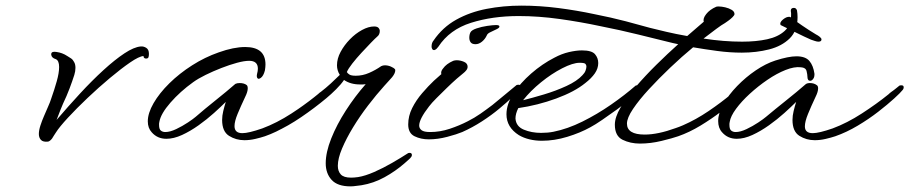

<svg xmlns="http://www.w3.org/2000/svg" viewBox="-20 -487 3230 682"><path d="M151 16Q133 18 125.5 10Q118 2 118 -11Q118 -24 123.5 -41Q129 -58 136 -74Q143 -91 150.5 -107.5Q158 -124 162 -137Q173 -168 181.5 -198Q190 -228 190 -249Q190 -272 178 -277Q164 -281 162 -292V-295Q162 -303 173 -303Q179 -303 183 -302Q191 -301 200.5 -297.5Q210 -294 219 -288Q226 -284 232.5 -279.5Q239 -275 243 -267Q248 -259 248 -246Q248 -234 244 -221Q237 -199 227 -172.5Q217 -146 204 -119Q201 -112 195.5 -98.5Q190 -85 181 -61Q222 -109 264.5 -155Q307 -201 347.5 -238Q388 -275 422 -297.5Q456 -320 480 -322Q490 -323 499.5 -317Q509 -311 509 -296Q509 -290 508 -286Q507 -279 499 -279Q492 -279 490 -285V-288Q474 -287 442 -265Q410 -243 370 -209.5Q330 -176 291 -139Q252 -102 221.5 -69Q191 -36 179 -17Q175 -11 171.5 -5.5Q168 0 165 5Q158 14 151 16Z M848 11Q818 11 793.5 -4.5Q769 -20 769 -61Q769 -76 773 -92.5Q777 -109 782 -125Q765 -108 740 -85.5Q715 -63 685.5 -42Q656 -21 626.5 -7.5Q597 6 571 6Q539 6 519 -17Q505 -32 505 -56Q505 -85 525.5 -120.5Q546 -156 581.5 -191Q617 -226 662.5 -255Q708 -284 757 -301Q810 -320 851 -320Q923 -320 923 -258Q923 -254 922.5 -248.5Q922 -243 921 -237Q916 -217 906 -210Q905 -209 901 -207.5Q897 -206 894 -210Q891 -215 893 -224Q896 -235 896 -243Q896 -271 865 -271Q848 -271 822 -264Q796 -257 766.5 -245.5Q737 -234 710.5 -221Q684 -208 666 -195Q620 -162 585.5 -122.5Q551 -83 546 -54Q545 -51 545 -48Q545 -45 545 -43Q545 -28 551.5 -23Q558 -18 567 -18Q584 -18 606 -28.5Q628 -39 647.5 -52Q667 -65 675 -72Q706 -99 745.5 -130.5Q785 -162 816 -189Q822 -192 831 -192Q847 -192 856 -185Q860 -182 860 -173Q860 -161 851 -143Q835 -109 824 -82.5Q813 -56 813 -39Q813 -14 841 -14Q863 -14 912 -31Q963 -50 1015.5 -84Q1068 -118 1110 -153Q1115 -158 1120 -161Q1125 -164 1129 -168Q1134 -171 1138.5 -175Q1143 -179 1149 -183Q1155 -185 1157 -185Q1164 -185 1164 -178Q1164 -172 1159 -167Q1153 -159 1130 -138Q1107 -117 1073.5 -91Q1040 -65 1000.5 -41Q961 -17 921 -3Q906 2 886.5 6.5Q867 11 848 11Z M1225 175Q1179 175 1158 152Q1137 129 1137 93Q1137 54 1156.5 5Q1176 -44 1208.5 -94.5Q1241 -145 1279 -188Q1274 -187 1269 -187Q1264 -187 1259 -187Q1225 -187 1202 -203Q1192 -188 1174 -170Q1156 -152 1139 -138Q1097 -103 1050 -71Q1003 -39 957 -18Q911 3 871 6Q868 6 862.5 5Q857 4 854 1Q850 -2 852 -5.5Q854 -9 856 -10Q859 -12 863 -13.5Q867 -15 874 -16Q908 -23 949 -44.5Q990 -66 1034.5 -96.5Q1079 -127 1120 -161Q1137 -174 1155 -190.5Q1173 -207 1187 -221Q1177 -237 1177 -255Q1177 -279 1190 -303Q1203 -327 1223 -347.5Q1243 -368 1266 -380.5Q1289 -393 1309 -393Q1320 -393 1324.5 -388Q1329 -383 1329 -377Q1329 -364 1320 -357Q1313 -351 1297.5 -335Q1282 -319 1264 -299.5Q1246 -280 1231.5 -261.5Q1217 -243 1212 -231Q1215 -226 1221.5 -222Q1228 -218 1244 -218Q1268 -218 1291 -228Q1314 -238 1334 -252Q1340 -255 1347 -255Q1358 -255 1368.5 -250.5Q1379 -246 1383 -241Q1384 -240 1384 -237Q1384 -227 1373 -213Q1367 -206 1359.5 -198Q1352 -190 1345 -182Q1317 -151 1287.5 -112.5Q1258 -74 1234 -34.5Q1210 5 1195 40.5Q1180 76 1180 102Q1180 121 1190.5 132.5Q1201 144 1227 144Q1232 144 1238.5 143.5Q1245 143 1252 142Q1277 138 1309 124Q1341 110 1373 91.5Q1405 73 1428 58Q1430 56 1435 56Q1442 56 1443 62V64Q1443 69 1437 75Q1435 77 1430 81.5Q1425 86 1417 93Q1385 121 1346 142.5Q1307 164 1264 171Q1254 172 1244 173.5Q1234 175 1225 175Z M1669 -330Q1657 -330 1652 -336.5Q1647 -343 1647 -353Q1647 -364 1651 -372Q1655 -380 1672.5 -386Q1690 -392 1710.5 -395Q1731 -398 1742 -398Q1754 -398 1754 -393Q1754 -389 1749 -386Q1747 -385 1743.5 -383Q1740 -381 1735 -379Q1728 -376 1719.5 -371.5Q1711 -367 1709 -361Q1703 -348 1692 -339Q1681 -330 1669 -330ZM1503 8Q1475 8 1452.5 -3Q1430 -14 1430 -45Q1430 -75 1444 -103Q1458 -131 1479.5 -156Q1501 -181 1521 -200Q1538 -215 1548 -224Q1547 -225 1547 -228Q1547 -236 1554 -244Q1565 -260 1590 -271Q1596 -273 1602 -273Q1615 -273 1628 -267.5Q1641 -262 1641 -250Q1641 -243 1636 -237Q1631 -231 1627 -228Q1619 -222 1602.5 -207.5Q1586 -193 1567 -174.5Q1548 -156 1530.5 -138.5Q1513 -121 1504 -109Q1469 -64 1469 -41Q1469 -31 1477.5 -24.5Q1486 -18 1508 -18Q1543 -18 1577.5 -29.5Q1612 -41 1641 -56Q1665 -68 1686.5 -83Q1708 -98 1729 -114Q1750 -131 1771.5 -149Q1793 -167 1815 -185Q1818 -186 1822 -186Q1830 -186 1830 -179Q1830 -173 1825 -168Q1819 -160 1800 -142Q1781 -124 1753.5 -101Q1726 -78 1692 -56Q1658 -34 1622 -18Q1603 -10 1569 -1Q1535 8 1503 8Z M1905 13Q1882 13 1861 8Q1840 3 1823 -7Q1779 -35 1779 -81Q1779 -117 1803.5 -154.5Q1828 -192 1867 -226Q1906 -260 1949 -282Q1975 -296 2001 -302Q2027 -308 2047 -308Q2082 -308 2093.5 -294.5Q2105 -281 2105 -263Q2105 -244 2093 -226.5Q2081 -209 2059 -192Q2021 -161 1955.5 -137Q1890 -113 1821 -103Q1811 -83 1811 -66Q1813 -38 1840.5 -26.5Q1868 -15 1902 -15Q1914 -15 1925 -16Q1936 -17 1946 -19Q1996 -29 2048.5 -55Q2101 -81 2150 -115Q2199 -149 2238 -183Q2244 -185 2246 -185Q2253 -185 2253 -178Q2253 -173 2249 -168Q2242 -156 2220.5 -137Q2199 -118 2172 -98.5Q2145 -79 2119.5 -61.5Q2094 -44 2077 -35Q2041 -15 1995 -1Q1949 13 1905 13ZM1838 -131Q1870 -139 1912 -151.5Q1954 -164 1992 -181.5Q2030 -199 2049 -220Q2057 -228 2060 -236.5Q2063 -245 2063 -251Q2063 -256 2059.5 -260Q2056 -264 2039 -264Q2015 -264 1977 -244.5Q1939 -225 1901.5 -194.5Q1864 -164 1838 -131Z M2253 23Q2219 23 2191.5 9.5Q2164 -4 2164 -44Q2164 -71 2184.5 -105.5Q2205 -140 2238.5 -179Q2272 -218 2311.5 -257Q2351 -296 2389 -330Q2379 -332 2370.5 -334Q2362 -336 2354 -338Q2309 -349 2246.5 -364.5Q2184 -380 2113 -394Q2043 -409 1968 -419.5Q1893 -430 1822 -430Q1729 -430 1653 -406Q1577 -382 1537 -321Q1534 -317 1531 -314Q1528 -311 1525 -310Q1524 -310 1523.5 -309.5Q1523 -309 1522 -309Q1516 -309 1514 -316Q1513 -318 1513 -322Q1513 -335 1520 -343Q1552 -390 1600.5 -417Q1649 -444 1708.5 -455.5Q1768 -467 1832 -467Q1897 -467 1963 -458.5Q2029 -450 2090 -437Q2151 -425 2202.5 -411.5Q2254 -398 2289 -388Q2313 -382 2347 -374Q2381 -366 2421 -359L2480 -410Q2476 -421 2488.5 -437Q2501 -453 2524 -463Q2526 -464 2533 -464Q2543 -464 2556 -461Q2569 -458 2579 -452Q2589 -446 2589 -437Q2589 -433 2582 -426Q2575 -419 2566.5 -413Q2558 -407 2555 -405Q2544 -399 2524.5 -384.5Q2505 -370 2479 -350Q2551 -339 2616 -339Q2666 -339 2705 -347.5Q2744 -356 2767 -377Q2790 -398 2790 -433Q2790 -437 2790 -440.5Q2790 -444 2789 -448V-449Q2789 -459 2800 -459Q2808 -459 2811 -450Q2812 -444 2812.5 -438Q2813 -432 2813 -426Q2813 -378 2785 -350.5Q2757 -323 2712 -311.5Q2667 -300 2615 -300Q2572 -300 2527.5 -306Q2483 -312 2442 -319Q2402 -286 2361 -247Q2320 -208 2285 -170Q2250 -132 2228.5 -100Q2207 -68 2207 -48Q2207 -9 2270 -9Q2317 -9 2380 -32Q2386 -34 2392.5 -36.5Q2399 -39 2406 -42Q2452 -62 2497 -92.5Q2542 -123 2579 -154Q2584 -159 2589 -162.5Q2594 -166 2598 -169Q2603 -173 2607.5 -176.5Q2612 -180 2618 -185Q2624 -187 2626 -187Q2633 -187 2633 -180Q2633 -173 2628 -168Q2622 -160 2599 -138.5Q2576 -117 2542 -91Q2508 -65 2468.5 -41Q2429 -17 2389 -3Q2369 4 2330 13.5Q2291 23 2253 23Z M2874 11Q2844 11 2819.5 -4.5Q2795 -20 2795 -61Q2795 -76 2799 -92.5Q2803 -109 2808 -125Q2791 -108 2766 -85.5Q2741 -63 2711.5 -42Q2682 -21 2652.5 -7.5Q2623 6 2597 6Q2565 6 2545 -17Q2531 -32 2531 -57Q2531 -85 2549.5 -117.5Q2568 -150 2598.5 -181.5Q2629 -213 2664.5 -237Q2700 -261 2734 -272Q2781 -287 2809 -287Q2841 -287 2855 -270.5Q2869 -254 2873 -225V-222Q2873 -209 2864 -202Q2860 -200 2858 -200Q2848 -200 2848 -215Q2848 -222 2845 -234.5Q2842 -247 2825 -248Q2802 -251 2770.5 -238.5Q2739 -226 2706 -203.5Q2673 -181 2643.5 -154Q2614 -127 2594.5 -100.5Q2575 -74 2572 -54Q2571 -51 2571 -48Q2571 -45 2571 -43Q2571 -28 2577.5 -23Q2584 -18 2593 -18Q2610 -18 2632 -28.5Q2654 -39 2673.5 -52Q2693 -65 2701 -72Q2732 -98 2771.5 -129.5Q2811 -161 2842 -188Q2847 -192 2857 -192Q2872 -192 2882 -184Q2886 -181 2886 -173Q2886 -161 2877 -143Q2861 -109 2850 -82Q2839 -55 2839 -38Q2839 -14 2867 -14Q2889 -14 2938 -31Q2989 -50 3041.5 -84Q3094 -118 3136 -152Q3141 -157 3146 -160.5Q3151 -164 3155 -167Q3160 -171 3164.5 -174.5Q3169 -178 3175 -183Q3178 -184 3182 -184Q3190 -184 3190 -177Q3190 -171 3185 -166Q3179 -158 3156 -137Q3133 -116 3099.5 -90Q3066 -64 3026.5 -40.5Q2987 -17 2947 -3Q2932 2 2912.5 6.5Q2893 11 2874 11ZM2861 -346Q2838 -356 2806 -372Q2774 -388 2755 -397L2753 -398Q2748 -407 2761.5 -418Q2775 -429 2786 -427L2788 -426Q2805 -413 2829 -396.5Q2853 -380 2878 -365Q2886 -361 2892 -356Q2898 -351 2898 -347Q2898 -339 2887 -339Q2882 -339 2874.5 -341.5Q2867 -344 2861 -346Z"/></svg>

Font: WindSong Medium
Style: Regular
Weight: 500
Designer: Robert E. Leuschke
Foundry: Robert E. Leuschke
Version: Version 1.010; ttfautohint (v1.8.3)